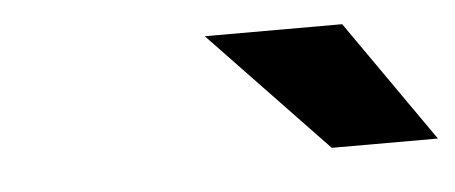

<svg xmlns="http://www.w3.org/2000/svg" viewBox="-27 -776 581 245"><g transform="rotate(-5 263.0 -654.0)"><path d="M241 -732H417L526 -576H390Z"/></g></svg>

Font: Overpass Heavy
Style: Italic
Weight: 900
Italic angle: -10°
Designer: Delve Withrington, Dave Bailey
Foundry: Delve Fonts
Version: Version 3.000;DELV;Overpass